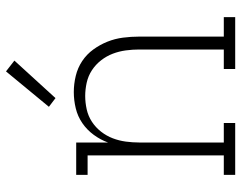

<svg xmlns="http://www.w3.org/2000/svg" viewBox="-102 -702 804 640"><g transform="rotate(-90 300.0 -382.0)"><path d="M37 0V-38H102V-492H37V-530H145V-424Q154 -449 170.5 -471.5Q187 -494 209.5 -509.5Q232 -525 259 -531.5Q286 -538 313 -538Q340 -538 367 -531.5Q394 -525 416.5 -510Q439 -495 455 -473Q471 -451 481 -426Q491 -401 494.5 -374Q498 -347 498 -320V-38H563V0H390V-38H455V-320Q455 -342 452 -364.5Q449 -387 441 -408Q433 -429 419 -447Q405 -465 386 -477.5Q367 -490 344.5 -495Q322 -500 300 -500Q278 -500 255.5 -495Q233 -490 214 -477.5Q195 -465 181 -447Q167 -429 159 -408Q151 -387 148 -364.5Q145 -342 145 -320V-38H210V0ZM293 -599 264 -621 382 -764 418 -736Z"/></g></svg>

Font: Iosevka Slab XLtEx
Style: Regular
Weight: 200
Width: 7
Monospace: yes
Designer: Belleve Invis
Foundry: Belleve Invis
Version: Version 11.1.0; ttfautohint (v1.8.3)